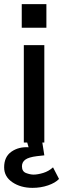

<svg xmlns="http://www.w3.org/2000/svg" viewBox="-38 -688 311 927"><path d="M119 219Q62 219 22 192Q-18 165 -18 120Q-18 69 17 44.5Q52 20 100 23L89 -15H164L176 62L140 66Q100 71 84 83Q68 95 68 115Q68 140 88 147.5Q108 155 124 155Q144 155 170.5 147Q197 139 218 120L247 176Q229 195 194 207Q159 219 119 219ZM67 -668H186V-554H67ZM176 -470V0H77V-470Z"/></svg>

Font: Kreadon Light
Style: Bold
Weight: 600
Designer: Reiya WATANABE
Foundry: StudioGnu
Version: Version 1.003; ttfautohint (v1.8.4.7-5d5b);gftools[0.9.32]